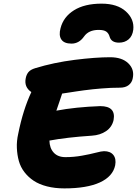

<svg xmlns="http://www.w3.org/2000/svg" viewBox="-20 -999 752 1053"><path d="M537.1 -979Q623.5 -979 670.4 -936.3Q717.3 -893.6 710.9 -835.9Q706.5 -801.3 685.3 -783.2Q664.1 -765.1 632.8 -765.1Q590.3 -765.1 581.1 -797.9Q576.2 -815.9 563.2 -825.4Q550.3 -835 521 -835Q466.3 -835 440.9 -798.8Q413.6 -759.8 372.1 -759.8Q331.5 -759.8 316.4 -782.5Q301.3 -805.2 312 -844.2Q327.6 -906.2 385.7 -942.6Q443.8 -979 537.1 -979ZM333 34.2Q280.8 34.2 237.8 23.2Q194.8 12.2 165 -7.6Q135.3 -27.3 114 -54.9Q92.8 -82.5 83.5 -115.7Q74.2 -148.9 72.5 -187.3Q70.8 -225.6 80.1 -266.1Q106.4 -397 151.9 -494.1Q111.3 -521.5 121.1 -569.8Q125 -590.3 136.2 -603.8Q147.5 -617.2 172.9 -625Q274.9 -656.2 389.4 -670.7Q503.9 -685.1 584 -685.1Q649.4 -685.1 683.8 -651.6Q718.3 -618.2 708 -569.8Q704.1 -546.9 686 -532.5Q668 -518.1 637.2 -518.1Q612.8 -518.1 587.9 -517.1Q563 -516.1 535.6 -513.7Q508.3 -511.2 489.7 -509.5Q471.2 -507.8 440.9 -503.7Q410.6 -499.5 399.4 -497.8Q388.2 -496.1 356.4 -491.2Q324.7 -486.3 320.8 -485.8Q316.9 -472.7 305.9 -441.2Q294.9 -409.7 289.1 -392.1Q395 -412.1 529.8 -417Q616.7 -417 603 -340.8Q594.2 -301.8 561.8 -279.8Q529.3 -257.8 483.9 -254.9Q344.7 -245.6 251 -228Q252 -186.5 274.7 -161.9Q297.4 -137.2 338.9 -137.2Q384.8 -137.2 429.7 -145.3Q474.6 -153.3 505.9 -161.6Q537.1 -169.9 550.8 -169.9Q585 -169.9 601.6 -149.2Q618.2 -128.4 611.8 -92.8Q599.1 -31.2 527.8 1.5Q456.5 34.2 333 34.2Z"/></svg>

Font: Shantell Sans Bouncy
Style: Italic
Weight: 800
Italic angle: -11.31°
Designer: Stephen Nixon, Anya Danilova, Shantell Martin
Foundry: Arrow Type
Version: Version 1.006;[9816181b4]